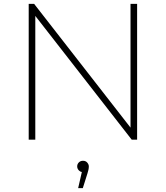

<svg xmlns="http://www.w3.org/2000/svg" viewBox="-20 -720 855 990"><path d="M128 0V-700H156L653 -62V-700H687V0H659L162 -638V0ZM383 250 402 167Q394 166 387 159Q378 150 378 138Q378 126 386.5 117.5Q395 109 408 109Q422 109 430 118.5Q438 128 438 138Q438 147 436 155.5Q434 164 431 174L407 250Z"/></svg>

Font: Montserrat Thin ExtraLight
Style: Regular
Weight: 250
Version: Version 9.000